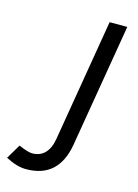

<svg xmlns="http://www.w3.org/2000/svg" viewBox="-237 -562 604 839"><g transform="rotate(15 64.5 -142.5)"><path d="M-127 188.3 -88 122.7Q-45.3 141.2 -26.8 141.2Q8.8 141.2 30.8 118.6Q52.8 96 60 52L152.5 -500H232.5L138.8 57.7Q125.5 136.2 82.2 175.6Q39 215 -35.2 215Q-55.2 215 -77.8 208.5Q-100.3 202 -127 188.3Z"/></g></svg>

Font: Oak Sans Light Italic
Style: Regular
Weight: 400
Italic angle: -9.5°
Foundry: Erik Kennedy, Walven
Version: Version 1.000;Glyphs 3.1.2 (3151)